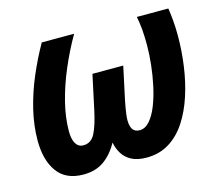

<svg xmlns="http://www.w3.org/2000/svg" viewBox="-84 -652 882 770"><g transform="rotate(-15 357.0 -267.5)"><path d="M173.8 9.8Q100.6 9.8 65.4 -39.1Q30.3 -87.9 30.3 -168.9Q30.3 -231.4 46.1 -296.9Q62 -362.3 89.1 -425.8Q116.2 -489.3 148.4 -545.4H282.7Q248 -485.4 220.5 -420.7Q192.9 -356 177 -292.7Q161.1 -229.5 161.1 -172.4Q161.1 -139.6 171.9 -121.6Q182.6 -103.5 203.6 -103.5Q235.8 -103.5 252.4 -136.2Q269 -168.9 282.7 -234.4L312 -371.1H439.9L410.6 -234.4Q407.2 -217.8 404.8 -203.4Q402.3 -189 400.9 -176.8Q399.4 -164.6 399.4 -154.8Q399.4 -129.9 408.4 -116.7Q417.5 -103.5 437 -103.5Q460 -103.5 478.8 -125Q497.6 -146.5 511.5 -181.6Q525.4 -216.8 534.7 -259.5Q543.9 -302.2 548.6 -345.5Q553.2 -388.7 553.2 -425.3Q553.2 -462.4 550.8 -491Q548.3 -519.5 543 -545.4H673.8Q677.2 -523.9 679.9 -494.4Q682.6 -464.8 682.6 -430.7Q682.6 -368.2 673.8 -305.2Q665 -242.2 646.7 -185.8Q628.4 -129.4 599.6 -85.2Q570.8 -41 530 -15.6Q489.3 9.8 436 9.8Q397.5 9.8 373.3 -3.2Q349.1 -16.1 336.2 -37.4Q323.2 -58.6 318.4 -84Q294.4 -40 259.5 -15.1Q224.6 9.8 173.8 9.8Z"/></g></svg>

Font: Open Sans SemiCondensed
Style: Bold Italic
Weight: 700
Width: 4
Italic angle: -12°
Designer: Monotype Design Team
Foundry: Monotype Imaging Inc.
Version: Version 3.003